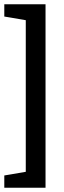

<svg xmlns="http://www.w3.org/2000/svg" viewBox="-22 -723 296 894"><path d="M-2 151V94L98 77V-629L-2 -646V-703H190V151Z"/></svg>

Font: Faustina Light SemiBold
Style: Regular
Weight: 600
Version: Version 1.200